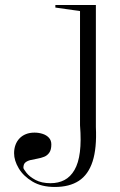

<svg xmlns="http://www.w3.org/2000/svg" viewBox="-20 -728 478 763"><path d="M198 15Q145 15 109 -6.5Q73 -28 54.5 -59Q36 -90 36 -119Q36 -137 41.5 -152Q47 -167 57.5 -178Q68 -189 83 -195Q98 -201 117 -201Q134 -201 149.5 -196Q165 -191 174.5 -180.5Q184 -170 184 -154Q184 -133 176 -121.5Q168 -110 155.5 -105Q143 -100 128.5 -97.5Q114 -95 101.5 -92Q89 -89 81 -82.5Q73 -76 73 -61Q73 -57 85 -41.5Q97 -26 121 -13Q145 0 181 0Q212 0 236 -12.5Q260 -25 276 -52.5Q292 -80 297.5 -124Q303 -168 298 -230V-684L200 -698V-708H361V-223Q365 -139 348 -86.5Q331 -34 293.5 -9.5Q256 15 198 15Z"/></svg>

Font: Kalnia Light
Style: Regular
Weight: 300
Designer: Frida Medrano
Foundry: Frida Medrano
Version: Version 1.105